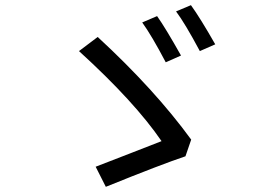

<svg xmlns="http://www.w3.org/2000/svg" viewBox="-20 -763 1040 737"><path d="M583 -701.2Q615.2 -655.8 674.8 -549.8L616.2 -523.9Q562 -627 525.9 -676.8ZM712.9 -743.2Q748 -694.8 806.2 -592.8L747.1 -566.9Q689.9 -673.8 655.8 -719.2ZM691.9 -163.1Q601.1 -132.8 386.2 -45.9L347.2 -123Q382.8 -136.2 476.1 -172.9L600.1 -221.2Q497.1 -372.1 283.2 -566.9L355 -621.1Q574.2 -418.9 713.9 -227.1Z"/></svg>

Font: Black Ops One [rus by aLiNcE]
Style: Regular
Weight: 400
Designer: James Grieshaber
Foundry: James Grieshaber
Version: Version 1.002;May 25, 2024;FontCreator 13.0.0.2680 64-bit